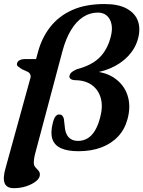

<svg xmlns="http://www.w3.org/2000/svg" viewBox="-28 -756 729 977"><path d="M0.5 98.5 124.5 -351Q130.5 -367 126 -377Q121.5 -387 111 -391.5L82.5 -404.5Q71 -412 63.5 -418Q56 -424 59 -434.5Q62 -445 73 -450.2Q84 -455.5 99 -455.5H176.5L148.5 -430L165.5 -492Q185 -564.5 228 -619.2Q271 -674 339.2 -704.8Q407.5 -735.5 504 -735.5Q574.5 -735.5 617 -712.2Q659.5 -689 673.8 -649Q688 -609 674 -558Q660.5 -509 623.8 -470.2Q587 -431.5 533.2 -408.5Q479.5 -385.5 415.5 -381.5L420 -394Q500 -394.5 551 -361Q602 -327.5 620.5 -272Q639 -216.5 621 -150.5Q607.5 -99 573.5 -62.2Q539.5 -25.5 488.2 -6Q437 13.5 371.5 13.5Q315.5 13.5 282.2 -1.8Q249 -17 238.5 -48.5Q228 -80 240.5 -129.5Q246.5 -154.5 254.8 -164Q263 -173.5 272 -173.5Q284 -173.5 289.2 -167.2Q294.5 -161 297 -151.5L301.5 -112Q304 -76.5 321 -57.8Q338 -39 369 -39Q394 -39 415.8 -51Q437.5 -63 454.2 -89.8Q471 -116.5 482 -159.5Q496.5 -214.5 484.8 -256.8Q473 -299 439.5 -323.2Q406 -347.5 354 -348Q339 -348.5 331 -354.8Q323 -361 326 -372.5Q329 -382 336.5 -388.5Q344 -395 362.5 -403.5Q441.5 -424.5 480.8 -465.5Q520 -506.5 535.5 -569Q545 -604.5 539.5 -632.2Q534 -660 516 -676Q498 -692 470 -692Q429.5 -692 394.8 -669.5Q360 -647 333.5 -603.2Q307 -559.5 290 -496.5L151.5 23.5Q147.5 38.5 145.8 50.2Q144 62 144 71.5Q144 86 151.8 94.8Q159.5 103.5 167.2 111.8Q175 120 175 132.5Q175 150 155.8 165.8Q136.5 181.5 106.5 191.5Q76.5 201.5 42.5 201.5Q5.5 201.5 -4.5 175.8Q-14.5 150 0.5 98.5Z"/></svg>

Font: Fraunces SemiBold
Style: Italic
Weight: 600
Italic angle: -16°
Version: Version 1.000;[b76b70a41]